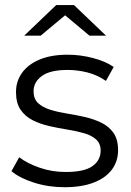

<svg xmlns="http://www.w3.org/2000/svg" viewBox="-20 -751 528 775"><path d="M240.2 4.7Q175 4.7 116.8 -13.9Q58.7 -32.5 26.3 -60.1L57.6 -116.3Q89.6 -91.6 139.6 -74.2Q189.6 -56.8 244.8 -56.8Q319.8 -56.8 353 -80.3Q386.2 -103.8 386.2 -142.9Q386.2 -172 367.7 -188.4Q349.3 -204.8 318.9 -213.4Q288.6 -222.1 252 -228Q215.4 -233.8 178.8 -242.1Q142.2 -250.4 111.9 -265.8Q81.5 -281.1 63.1 -308Q44.6 -334.9 44.6 -379.6Q44.6 -423.1 69 -457.1Q93.4 -491.1 139.8 -510.6Q186.3 -530.2 253.1 -530.2Q304 -530.2 355.2 -516.8Q406.5 -503.5 438.9 -480.6L407.6 -424.4Q373.2 -448.2 333.2 -458.5Q293.2 -468.7 252.6 -468.7Q182.3 -468.7 148.9 -444.2Q115.5 -419.7 115.5 -382.5Q115.5 -351.8 133.9 -334.7Q152.4 -317.6 182.7 -308.1Q213.1 -298.7 249.7 -292.8Q286.3 -287 322.6 -278.7Q359 -270.4 389.4 -255.5Q419.7 -240.7 438.2 -214.5Q456.6 -188.3 456.6 -144.6Q456.6 -99.4 431.1 -65.7Q405.5 -32.1 357.4 -13.7Q309.2 4.7 240.2 4.7ZM77.6 -607 206.9 -730.6H278.6L408 -607H341.3L214.8 -712.6H270.7L144.2 -607Z"/></svg>

Font: Montserrat Alternates Thin
Style: Regular
Weight: 100
Designer: Julieta Ulanovsky
Foundry: Julieta Ulanovsky
Version: Version 9.000